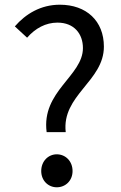

<svg xmlns="http://www.w3.org/2000/svg" viewBox="-20 -782 514 815"><path d="M178 -221H259C241 -378 421 -437 421 -584C421 -693 347 -762 234 -762C153 -762 89 -723 43 -670L95 -622C130 -662 174 -686 224 -686C295 -686 332 -638 332 -578C332 -459 155 -395 178 -221ZM221 13C258 13 288 -15 288 -56C288 -98 258 -127 221 -127C185 -127 155 -98 155 -56C155 -15 185 13 221 13Z"/></svg>

Font: Noto Sans JP
Style: Regular
Weight: 400
Designer: Ryoko NISHIZUKA  (kana, bopomofo & ideographs); Paul D. Hunt (Latin, Greek & Cyrillic); Sandoll Communications , Soo-you
Foundry: Adobe
Version: Version 2.002;hotconv 1.0.116;makeotfexe 2.5.65601